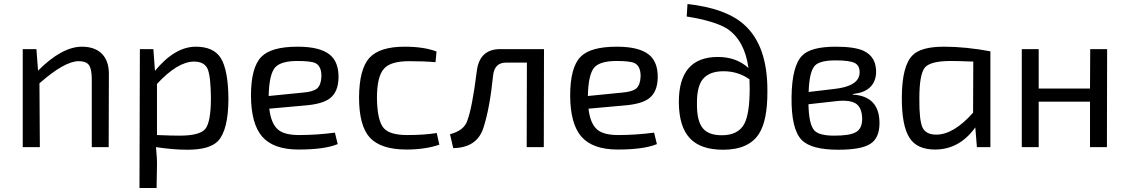

<svg xmlns="http://www.w3.org/2000/svg" viewBox="-20 -731 5583 954"><path d="M169 -380Q288 -499 387 -499Q450 -499 485 -465Q521 -430 521 -364L520 0H436V-343Q435 -391 421 -409Q407 -427 371 -427Q301 -427 176 -317L178 0H93V-487H161Z M750 -379Q849 -499 953 -499Q1040 -499 1076 -444Q1114 -385 1115 -238Q1114 -84 1063 -30Q1021 13 912 13Q841 13 755 0Q761 58 760 93L758 203H673L675 -487H742ZM760 -60Q833 -57 871 -57Q971 -57 999 -89Q1028 -123 1028 -244Q1027 -354 1011 -390Q994 -425 944 -425Q863 -425 760 -314Z M1658 -15Q1593 12 1463 12Q1338 12 1282 -53Q1228 -116 1227 -255Q1227 -397 1279 -449Q1328 -499 1459 -499Q1570 -499 1619 -459Q1664 -422 1662 -343Q1660 -274 1620 -243Q1583 -214 1496 -207L1318 -191Q1327 -114 1364 -85Q1396 -60 1466 -60Q1553 -60 1644 -72ZM1486 -271Q1535 -275 1555 -291Q1575 -308 1577 -350Q1578 -401 1548 -417Q1526 -428 1458 -428Q1376 -428 1347 -396Q1317 -361 1315 -254Z M2163 -12Q2092 12 2000 12Q1872 12 1817 -48Q1764 -107 1764 -247Q1765 -387 1815 -443Q1866 -499 1990 -499Q2087 -499 2149 -475L2144 -422Q2088 -427 2014 -427Q1922 -427 1889 -391Q1852 -351 1853 -240Q1855 -130 1887 -94Q1917 -60 2004 -60Q2088 -60 2150 -70Z M2682 0H2597L2598 -420H2495Q2437 -420 2430 -356Q2414 -196 2383 -99Q2352 3 2232 5L2216 -64Q2287 -83 2302 -132Q2326 -194 2349 -377Q2362 -487 2466 -487H2683Z M3244 -15Q3179 12 3049 12Q2924 12 2868 -53Q2814 -116 2813 -255Q2813 -397 2865 -449Q2914 -499 3045 -499Q3156 -499 3205 -459Q3250 -422 3248 -343Q3246 -274 3206 -243Q3169 -214 3082 -207L2904 -191Q2913 -114 2950 -85Q2982 -60 3052 -60Q3139 -60 3230 -72ZM3072 -271Q3121 -275 3141 -291Q3161 -308 3163 -350Q3164 -401 3134 -417Q3112 -428 3044 -428Q2962 -428 2933 -396Q2903 -361 2901 -254Z M3396 -711Q3587 -690 3678 -608Q3794 -504 3793 -279Q3794 -133 3751 -66Q3700 13 3573 13Q3460 13 3407 -45Q3354 -102 3353 -222Q3352 -448 3547 -448Q3639 -448 3699 -393Q3680 -529 3595 -587Q3535 -626 3392 -649ZM3678 -115Q3705 -166 3705 -291Q3705 -324 3704 -337Q3647 -377 3575 -377Q3502 -377 3470 -335Q3442 -297 3443 -216Q3442 -130 3472 -94Q3500 -59 3567 -59Q3647 -59 3678 -115Z M4217 -261Q4351 -253 4350 -117Q4349 -44 4304 -16Q4259 13 4145 13Q4010 13 3963 -36Q3911 -90 3913 -249Q3915 -404 3966 -455Q4009 -499 4133 -499Q4225 -499 4270 -479Q4337 -448 4333 -365Q4325 -275 4218 -264ZM4125 -289Q4245 -302 4251 -365Q4254 -404 4227 -418Q4201 -431 4132 -431Q4054 -431 4029 -405Q4001 -375 3998 -274ZM3997 -213Q3999 -112 4027 -82Q4051 -57 4125 -57Q4202 -57 4232 -74Q4264 -91 4264 -141Q4263 -193 4236 -214Q4205 -237 4131 -228Z M4834 0 4826 -98Q4747 12 4626 12Q4537 12 4500 -45Q4460 -105 4461 -249Q4462 -404 4514 -456Q4556 -499 4670 -499Q4778 -499 4901 -476V0ZM4816 -425Q4742 -428 4705 -428Q4604 -428 4576 -396Q4548 -363 4548 -242Q4547 -133 4564 -97Q4581 -62 4632 -62Q4718 -62 4815 -171Z M5480 0H5396V-226H5141V0H5057V-487H5141V-291H5396L5397 -487H5481Z"/></svg>

Font: Taylor Sans
Style: Regular
Weight: 400
Italic angle: -8°
Designer: Natanael Gama
Version: Version 1.001 September 8, 2015